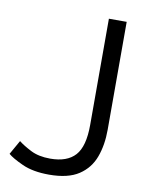

<svg xmlns="http://www.w3.org/2000/svg" viewBox="-81 -754 654 829"><g transform="rotate(10 246.0 -339.0)"><path d="M191 15Q120 15 73 -6.5Q26 -28 8 -44L43 -106Q63 -90 98 -72Q133 -54 184 -54Q258 -54 293.5 -93.5Q329 -133 329 -227V-693H407V-220Q407 -153 387.5 -100Q368 -47 321 -16Q274 15 191 15Z"/></g></svg>

Font: Ubuntu Sans
Style: Regular
Weight: 400
Designer: Dalton Maag Ltd
Foundry: Dalton Maag Ltd
Version: Version 1.006; ttfautohint (v1.8.4.7-5d5b)